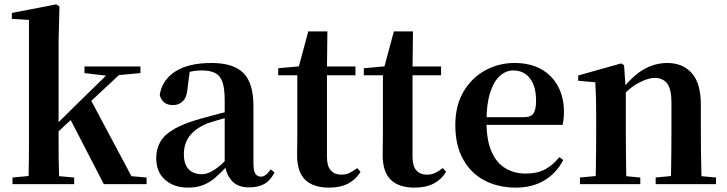

<svg xmlns="http://www.w3.org/2000/svg" viewBox="-20 -839 3312 875"><path d="M37 0V-30L143 -40H207L318 -30V0ZM109 0Q110 -18 110.5 -47Q111 -76 111.5 -110Q112 -144 112 -176.5Q112 -209 112 -235V-748L34 -753V-780L236 -819L251 -810L247 -651V-241Q247 -213 247 -179.5Q247 -146 247.5 -111Q248 -76 249 -47Q250 -18 251 0ZM178 -176V-220H184L344 -378L506 -536H564ZM453 0 298 -300 392 -387 579 -36 648 -30V0ZM365 -506V-536H620V-506L503 -495L482 -492Z M836 16Q773 16 732.5 -19.5Q692 -55 692 -118Q692 -161 711 -193.5Q730 -226 774.5 -251.5Q819 -277 894 -298Q934 -309 983.5 -322Q1033 -335 1073 -344V-319Q1033 -309 993 -297.5Q953 -286 926 -277Q872 -255 845 -220.5Q818 -186 818 -136Q818 -90 840 -67.5Q862 -45 899 -45Q915 -45 933.5 -52.5Q952 -60 976.5 -79.5Q1001 -99 1034 -135L1050 -82H1015Q986 -51 960.5 -29Q935 -7 905.5 4.5Q876 16 836 16ZM1115 15Q1064 15 1037 -14.5Q1010 -44 1004 -94V-97V-381Q1004 -435 994 -464.5Q984 -494 961 -506Q938 -518 899 -518Q873 -518 846 -512Q819 -506 783 -491L845 -516L835 -439Q832 -396 813.5 -378Q795 -360 769 -360Q720 -360 708 -406Q718 -474 778.5 -513Q839 -552 944 -552Q1044 -552 1089.5 -506Q1135 -460 1135 -356V-95Q1135 -60 1144 -47Q1153 -34 1169 -34Q1180 -34 1190 -41Q1200 -48 1214 -67L1231 -53Q1213 -17 1185 -1Q1157 15 1115 15Z M1403 -496V-536H1600V-496ZM1479 16Q1408 16 1371 -19.5Q1334 -55 1334 -132Q1334 -160 1334.5 -182.5Q1335 -205 1335 -235V-496H1248V-528L1358 -538L1339 -525L1385 -696H1472L1470 -519V-509V-124Q1470 -82 1487.5 -62.5Q1505 -43 1536 -43Q1556 -43 1572 -50.5Q1588 -58 1608 -73L1623 -56Q1602 -21 1566.5 -2.5Q1531 16 1479 16Z M1793 -496V-536H1990V-496ZM1869 16Q1798 16 1761 -19.5Q1724 -55 1724 -132Q1724 -160 1724.5 -182.5Q1725 -205 1725 -235V-496H1638V-528L1748 -538L1729 -525L1775 -696H1862L1860 -519V-509V-124Q1860 -82 1877.5 -62.5Q1895 -43 1926 -43Q1946 -43 1962 -50.5Q1978 -58 1998 -73L2013 -56Q1992 -21 1956.5 -2.5Q1921 16 1869 16Z M2331 16Q2251 16 2188.5 -16.5Q2126 -49 2090.5 -113Q2055 -177 2055 -269Q2055 -359 2093 -422.5Q2131 -486 2192.5 -519Q2254 -552 2324 -552Q2398 -552 2448.5 -522.5Q2499 -493 2524.5 -443Q2550 -393 2550 -331Q2550 -296 2544 -270H2113V-305H2368Q2400 -305 2411.5 -322.5Q2423 -340 2423 -380Q2423 -446 2395 -482Q2367 -518 2319 -518Q2286 -518 2258 -493Q2230 -468 2213.5 -416Q2197 -364 2197 -283Q2197 -201 2220 -148.5Q2243 -96 2283.5 -72Q2324 -48 2376 -48Q2429 -48 2465.5 -68Q2502 -88 2529 -123L2547 -110Q2516 -50 2461 -17Q2406 16 2331 16Z M2623 0V-30L2729 -40H2792L2898 -30V0ZM2693 0Q2695 -25 2695.5 -67Q2696 -109 2696.5 -154.5Q2697 -200 2697 -235V-310Q2697 -360 2696 -393.5Q2695 -427 2693 -464L2615 -471V-495L2811 -550L2824 -542L2832 -428V-426V-235Q2832 -200 2832.5 -154.5Q2833 -109 2833.5 -67Q2834 -25 2835 0ZM2968 0V-30L3072 -40H3135L3243 -30V0ZM3037 0Q3038 -25 3038.5 -66.5Q3039 -108 3039.5 -153.5Q3040 -199 3040 -235V-370Q3040 -433 3020.5 -458.5Q3001 -484 2963 -484Q2933 -484 2889 -460.5Q2845 -437 2799 -383L2795 -426H2810Q2866 -497 2916.5 -524.5Q2967 -552 3021 -552Q3091 -552 3132.5 -506Q3174 -460 3174 -361V-235Q3174 -199 3174.5 -153.5Q3175 -108 3176 -66.5Q3177 -25 3178 0Z"/></svg>

Font: Noto Serif KR ExtraLight
Style: Bold
Weight: 700
Version: Version 2.002-H1;hotconv 1.1.0;makeotfexe 2.6.0